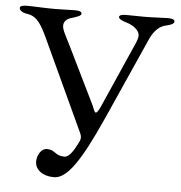

<svg xmlns="http://www.w3.org/2000/svg" viewBox="-57 -701 744 790"><g transform="rotate(5 315.5 -306.5)"><path d="M230 -48C190 -48 192 -73 156 -73C133 -73 116 -45 116 -18C116 15 147 40 194 40C247 40 299 -32 384 -222L529 -547C544 -584 565 -615 600 -622C623 -627 633 -633 633 -642C633 -650 621 -653 604 -653C581 -653 545 -650 508 -650C479 -650 463 -651 433 -651C416 -651 404 -648 404 -640C404 -631 423 -624 437 -620C460 -613 491 -596 491 -569C491 -563 486 -548 484 -543L363 -269C354 -249 348 -240 343 -240C338 -240 335 -250 327 -269L212 -504C194 -541 178 -567 178 -584C178 -612 206 -618 216 -621C238 -628 249 -632 249 -641C249 -649 237 -652 220 -652C199 -652 171 -650 140 -650C94 -650 53 -653 23 -653C6 -653 -6 -650 -6 -642C-6 -633 4 -623 27 -620C69 -614 88 -578 114 -522L279 -166C285 -153 291 -143 291 -132C291 -123 286 -113 282 -106C257 -55 240 -48 230 -48Z"/></g></svg>

Font: EB Garamond SC 08
Style: Regular
Weight: 400
Version: Version 0.016